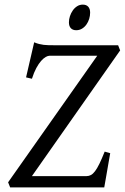

<svg xmlns="http://www.w3.org/2000/svg" viewBox="-20 -811 540 831"><path d="M118.2 -48.8H355Q364.7 -48.8 373.5 -53.5Q382.3 -58.1 391.4 -70.1Q400.4 -82 410.4 -102.5Q420.4 -123 433.1 -154.8L457 -147.9Q454.1 -131.8 450.7 -112.1Q447.3 -92.3 443.8 -72Q440.4 -51.8 437 -33Q433.6 -14.2 431.2 0H23.9L15.1 -22L400.9 -569.8H194.8Q187.5 -569.8 178 -564.5Q168.5 -559.1 158 -547.4Q147.5 -535.6 137.2 -516.6Q127 -497.6 118.2 -470.2L92.8 -476.1L127.9 -627.9Q139.6 -623 149.4 -620.6Q159.2 -618.2 168.9 -616.9Q178.7 -615.7 189 -615.5Q199.2 -615.2 211.9 -615.2H491.2L500 -592.8ZM370.1 -756.3Q370.1 -742.7 366 -729.2Q361.8 -715.8 354 -704.8Q346.2 -693.8 335 -687Q323.7 -680.2 310.1 -680.2Q294.9 -680.2 286.6 -689Q278.3 -697.8 278.3 -714.4Q278.3 -727.5 282.7 -741Q287.1 -754.4 294.9 -765.6Q302.7 -776.9 313.7 -783.9Q324.7 -791 338.4 -791Q353.5 -791 361.8 -782Q370.1 -772.9 370.1 -756.3Z"/></svg>

Font: Gentium
Style: Italic
Weight: 400
Italic angle: -7°
Designer: J. Victor Gaultney
Version: Version 1.02; 2005; OFL release